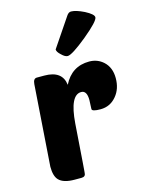

<svg xmlns="http://www.w3.org/2000/svg" viewBox="-124 -901 726 974"><g transform="rotate(-15 239.5 -414.5)"><path d="M319 -324 321 -371Q321 -421 291 -421Q232 -421 221 -275Q202 -6 202 -20Q202 0 180 0H144Q86 0 62 -25Q42 -46 42 -95Q42 -101 72 -521Q74 -550 93 -550H132Q226 -550 235 -474Q278 -560 370 -560Q413 -560 444 -532Q479 -500 479 -444Q479 -388 448 -351Q415 -311 364 -311Q319 -311 319 -324ZM241 -633Q222 -650 222 -663L324 -814Q334 -829 347 -829Q372 -829 415 -808Q459 -785 459 -769Q459 -749 378 -682Q296 -615 273 -615Q259 -615 241 -633Z"/></g></svg>

Font: PoetsenOne
Style: Regular
Weight: 400
Designer: Rodrigo Fuenzalida, Pablo Impallari
Foundry: Pablo Impallari, Rodrigo Fuenzalida
Version: Version 1.000